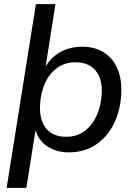

<svg xmlns="http://www.w3.org/2000/svg" viewBox="-20 -725 654 925"><path d="M12 180 153 -705H247L198 -392H192Q211 -427 238 -451Q265 -475 300 -487.5Q335 -500 376 -500Q437 -500 481 -472Q525 -444 546.5 -392.5Q568 -341 564 -271Q560 -193 529 -129.5Q498 -66 442.5 -28.5Q387 9 311 9Q252 9 208.5 -19.5Q165 -48 149 -103H152L107 180ZM299 -66Q351 -66 387.5 -93.5Q424 -121 445.5 -167.5Q467 -214 470 -273Q474 -345 440.5 -385Q407 -425 344 -425Q293 -425 255.5 -398Q218 -371 197 -324.5Q176 -278 173 -219Q169 -147 202 -106.5Q235 -66 299 -66Z"/></svg>

Font: Nunito Sans 10pt Medium
Style: Italic
Weight: 500
Italic angle: -9°
Designer: Vernon Adams
Foundry: Vernon Adams
Version: Version 3.101;gftools[0.9.27]